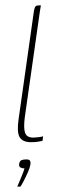

<svg xmlns="http://www.w3.org/2000/svg" viewBox="-20 -525 218 713"><path d="M95 3Q64 3 53 -15.5Q42 -34 49 -82L106 -484Q107 -490 108.5 -495Q110 -500 113.5 -502.5Q117 -505 123 -505H132Q132 -505 130.5 -497.5Q129 -490 127 -475L72 -89Q67 -50 73 -32Q79 -14 104 -14Q110 -14 123 -15.5Q136 -17 140 -19L138 -2Q133 -1 122.5 1Q112 3 95 3ZM44 168Q50 155 55.5 141.5Q61 128 65.5 116.5Q70 105 71 100Q70 100 69 100Q68 100 67 100Q62 100 56 97Q50 94 51 84Q53 73 59.5 70Q66 67 77 67Q84 67 87.5 68.5Q91 70 92.5 74Q94 78 93 86Q91 98 83 116Q75 134 67 149Q59 164 56 168Z"/></svg>

Font: Genos Thin Thin
Style: Italic
Weight: 250
Italic angle: -8°
Version: Version 1.010